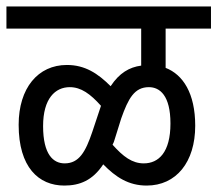

<svg xmlns="http://www.w3.org/2000/svg" viewBox="-20 -642 676 597"><path d="M0 -553H419V-438C382 -433 351 -415 324 -374C284 -414 244 -440 188 -440C98 -440 38 -368 38 -254C38 -122 100 -65 180 -65C228 -65 268 -81 301 -131C340 -91 380 -65 436 -65C528 -65 587 -138 587 -251C587 -352 549 -410 495 -431V-553H636V-622H0ZM337 -210 357 -274C379 -336 398 -371 443 -371C477 -371 510 -345 510 -258C510 -168 473 -134 427 -134C391 -134 363 -155 330 -192C333 -197 335 -203 337 -210ZM114 -250C114 -336 152 -371 197 -371C232 -371 261 -350 294 -313C292 -307 290 -301 288 -295L267 -232C246 -170 226 -134 181 -134C146 -134 114 -161 114 -250Z"/></svg>

Font: Noto Sans Devanagari UI Condensed
Style: Regular
Weight: 400
Width: 3
Designer: Jelle Bosma - Monotype Design Team
Foundry: Monotype Imaging Inc.
Version: Version 2.003